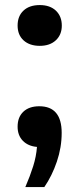

<svg xmlns="http://www.w3.org/2000/svg" viewBox="-20 -573 314 758"><path d="M80 165.5Q99 121.5 111 83.2Q123 45 126 7Q91 4 70.2 -17.2Q49.5 -38.5 49.5 -73Q49.5 -110.5 72.2 -132Q95 -153.5 135 -153.5Q223.5 -153.5 223.5 -48.5Q223.5 9 204.5 65Q185.5 121 155 165.5ZM137 -392Q97 -392 73.2 -413.5Q49.5 -435 49.5 -472Q49.5 -509.5 72.8 -531.2Q96 -553 137 -553Q177.5 -553 200.8 -530.8Q224 -508.5 224 -472Q224 -436 200.5 -414Q177 -392 137 -392Z"/></svg>

Font: Encode Sans Semi Expanded SemiBold
Style: Regular
Weight: 600
Width: 6
Designer: Multiple Designers
Foundry: Impallari Type
Version: Version 3.000; ttfautohint (v1.8.3) -l 8 -r 50 -G 200 -x 14 